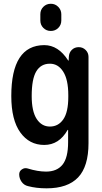

<svg xmlns="http://www.w3.org/2000/svg" viewBox="-20 -770 540 1020"><path d="M194.3 -694.3Q194.3 -717.8 210.4 -733.9Q226.6 -750 250 -750Q273.4 -750 289.6 -733.4Q305.7 -716.8 305.7 -694.3V-661.1Q305.7 -637.7 289.6 -621.6Q273.4 -605.5 250 -605.5Q226.6 -605.5 210.4 -621.6Q194.3 -637.7 194.3 -661.1ZM245.1 -431.6Q197.3 -431.6 172.9 -391.1Q148.4 -350.6 148.4 -259.8Q148.4 -178.7 174.8 -138.2Q201.2 -97.7 245.1 -97.7Q290 -97.7 316.4 -136.2Q342.8 -174.8 342.8 -254.9V-264.6Q342.8 -346.7 315.9 -389.2Q289.1 -431.6 245.1 -431.6ZM40 -259.8Q40 -529.3 214.8 -530.3Q290 -530.3 341.8 -449.2Q341.8 -448.2 343.8 -448.2H344.7L345.7 -467.8Q346.7 -490.2 361.3 -504.9Q376 -519.5 398.4 -519.5Q419.9 -519.5 435.1 -504.4Q450.2 -489.3 450.2 -467.8V-9.8Q450.2 114.3 395 172.4Q339.8 230.5 227.5 230.5Q172.9 230.5 128.9 218.8Q107.4 213.9 94.7 195.8Q82 177.7 82 156.2Q82 139.6 96.2 129.9Q110.4 120.1 127 125Q180.7 141.6 224.6 141.6Q282.2 141.6 312 105Q341.8 68.4 341.8 -14.6V-79.1Q341.8 -80.1 340.8 -80.1Q338.9 -80.1 338.9 -79.1Q293.9 0 214.8 0Q135.7 0 87.9 -66.4Q40 -132.8 40 -259.8Z"/></svg>

Font: Rounded Mgen+ 1m medium
Style: Regular
Weight: 500
Designer: [Source Han Sans]
Ryoko NISHIZUKA  (kana & ideographs); Paul D. Hunt (Latin, Greek & Cyrillic); Wenlong ZHANG  (bopomofo
Version: Version 1.059.20150602